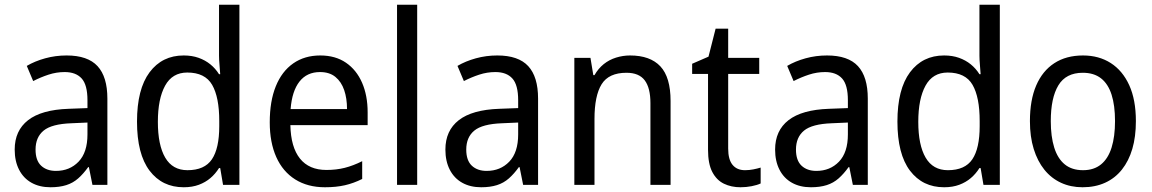

<svg xmlns="http://www.w3.org/2000/svg" viewBox="-20 -780 4861 810"><path d="M261 -546Q350 -546 391.5 -501Q433 -456 433 -364V0H370L355 -75H352Q332 -47 310 -27.5Q288 -8 259.5 1Q231 10 193 10Q147 10 113 -9Q79 -28 60.5 -64Q42 -100 42 -149Q42 -229 98.5 -273Q155 -317 269 -321L349 -324V-357Q349 -422 324.5 -449Q300 -476 253 -476Q218 -476 184.5 -465Q151 -454 120 -438L93 -502Q127 -522 170.5 -534Q214 -546 261 -546ZM281 -260Q198 -257 164 -229Q130 -201 130 -149Q130 -103 153.5 -81Q177 -59 216 -59Q274 -59 311.5 -98Q349 -137 349 -213V-263Z M755 10Q664 10 611 -60Q558 -130 558 -267Q558 -404 611 -475Q664 -546 755 -546Q790 -546 818 -536Q846 -526 867.5 -508.5Q889 -491 904 -467H909Q908 -484 906 -506.5Q904 -529 904 -545V-760H990V0H921L909 -71H904Q889 -47 868 -29Q847 -11 819 -0.5Q791 10 755 10ZM771 -62Q843 -62 874 -108Q905 -154 905 -248V-269Q905 -370 875 -422Q845 -474 770 -474Q707 -474 676.5 -418.5Q646 -363 646 -266Q646 -168 677 -115Q708 -62 771 -62Z M1331 -546Q1395 -546 1439.5 -515.5Q1484 -485 1507.5 -431Q1531 -377 1531 -306V-252H1205Q1207 -159 1245.5 -111Q1284 -63 1357 -63Q1399 -63 1434.5 -72Q1470 -81 1508 -100V-25Q1472 -7 1435 1.5Q1398 10 1351 10Q1278 10 1225.5 -23Q1173 -56 1145.5 -117.5Q1118 -179 1118 -264Q1118 -353 1143.5 -416Q1169 -479 1217 -512.5Q1265 -546 1331 -546ZM1330 -476Q1275 -476 1243.5 -436Q1212 -396 1206 -320H1444Q1444 -365 1432 -400Q1420 -435 1395 -455.5Q1370 -476 1330 -476Z M1740 0H1655V-760H1740Z M2078 -546Q2167 -546 2208.5 -501Q2250 -456 2250 -364V0H2187L2172 -75H2169Q2149 -47 2127 -27.5Q2105 -8 2076.5 1Q2048 10 2010 10Q1964 10 1930 -9Q1896 -28 1877.5 -64Q1859 -100 1859 -149Q1859 -229 1915.5 -273Q1972 -317 2086 -321L2166 -324V-357Q2166 -422 2141.5 -449Q2117 -476 2070 -476Q2035 -476 2001.5 -465Q1968 -454 1937 -438L1910 -502Q1944 -522 1987.5 -534Q2031 -546 2078 -546ZM2098 -260Q2015 -257 1981 -229Q1947 -201 1947 -149Q1947 -103 1970.5 -81Q1994 -59 2033 -59Q2091 -59 2128.5 -98Q2166 -137 2166 -213V-263Z M2638 -546Q2723 -546 2766 -500Q2809 -454 2809 -354V0H2724V-345Q2724 -409 2700 -441Q2676 -473 2623 -473Q2548 -473 2518 -424.5Q2488 -376 2488 -278V0H2403V-536H2471L2483 -463H2488Q2504 -491 2527 -509.5Q2550 -528 2579 -537Q2608 -546 2638 -546Z M3123 -62Q3141 -62 3158.5 -65.5Q3176 -69 3189 -73V-6Q3174 1 3151 5.5Q3128 10 3104 10Q3065 10 3034 -5Q3003 -20 2985 -54.5Q2967 -89 2967 -148V-468H2900V-511L2969 -541L2999 -659H3052V-536H3183V-468H3052V-153Q3052 -107 3070.5 -84.5Q3089 -62 3123 -62Z M3469 -546Q3558 -546 3599.5 -501Q3641 -456 3641 -364V0H3578L3563 -75H3560Q3540 -47 3518 -27.5Q3496 -8 3467.5 1Q3439 10 3401 10Q3355 10 3321 -9Q3287 -28 3268.5 -64Q3250 -100 3250 -149Q3250 -229 3306.5 -273Q3363 -317 3477 -321L3557 -324V-357Q3557 -422 3532.5 -449Q3508 -476 3461 -476Q3426 -476 3392.5 -465Q3359 -454 3328 -438L3301 -502Q3335 -522 3378.5 -534Q3422 -546 3469 -546ZM3489 -260Q3406 -257 3372 -229Q3338 -201 3338 -149Q3338 -103 3361.5 -81Q3385 -59 3424 -59Q3482 -59 3519.5 -98Q3557 -137 3557 -213V-263Z M3963 10Q3872 10 3819 -60Q3766 -130 3766 -267Q3766 -404 3819 -475Q3872 -546 3963 -546Q3998 -546 4026 -536Q4054 -526 4075.5 -508.5Q4097 -491 4112 -467H4117Q4116 -484 4114 -506.5Q4112 -529 4112 -545V-760H4198V0H4129L4117 -71H4112Q4097 -47 4076 -29Q4055 -11 4027 -0.5Q3999 10 3963 10ZM3979 -62Q4051 -62 4082 -108Q4113 -154 4113 -248V-269Q4113 -370 4083 -422Q4053 -474 3978 -474Q3915 -474 3884.5 -418.5Q3854 -363 3854 -266Q3854 -168 3885 -115Q3916 -62 3979 -62Z M4772 -269Q4772 -203 4757 -152Q4742 -101 4713 -64.5Q4684 -28 4642 -9Q4600 10 4547 10Q4497 10 4456 -9Q4415 -28 4386 -64Q4357 -100 4341 -151.5Q4325 -203 4325 -269Q4325 -358 4351.5 -419.5Q4378 -481 4428 -513.5Q4478 -546 4549 -546Q4616 -546 4666 -514Q4716 -482 4744 -420.5Q4772 -359 4772 -269ZM4413 -269Q4413 -204 4427.5 -157.5Q4442 -111 4472 -86.5Q4502 -62 4549 -62Q4595 -62 4625 -86.5Q4655 -111 4669.5 -157.5Q4684 -204 4684 -269Q4684 -335 4669.5 -380.5Q4655 -426 4625 -449.5Q4595 -473 4548 -473Q4477 -473 4445 -420Q4413 -367 4413 -269Z"/></svg>

Font: Noto Sans Khmer SemiCondensed
Style: Regular
Weight: 400
Width: 4
Designer: Danh Hong and the Monotype Design Team
Foundry: Monotype Imaging Inc.
Version: Version 2.004